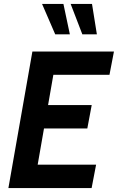

<svg xmlns="http://www.w3.org/2000/svg" viewBox="-20 -964 604 984"><path d="M163.5 -65 117.5 -120H472.5L449.5 0H23L146 -700H564L541 -580.5H196.5L263 -635.5ZM191.5 -425.5H450L427.5 -305.5H169ZM263 -788 195.5 -944H305L338 -788ZM402 -788 342 -944H451.5L476.5 -788Z"/></svg>

Font: Cabin
Style: Bold Italic
Weight: 700
Width: 4
Italic angle: -10°
Designer: Pablo Impallari
Foundry: Pablo Impallari. http://www.impallari.com Igino Marini. http://www.ikern.com
Version: Version 3.001